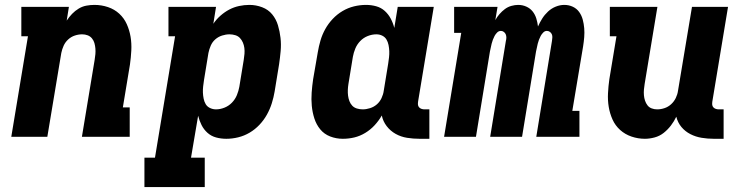

<svg xmlns="http://www.w3.org/2000/svg" viewBox="-20 -558 3040 783"><path d="M26 0 94 -410H67V-530H261L252 -474Q262 -489 274 -501.5Q286 -514 301 -523Q316 -532 332.5 -535Q349 -538 365 -538Q394 -538 420.5 -529Q447 -520 466.5 -502Q486 -484 497 -459.5Q508 -435 512.5 -408Q517 -381 515.5 -352Q514 -323 510 -295L481 -120H509V0H314L366 -314Q368 -326 369 -337.5Q370 -349 369 -360.5Q368 -372 365 -382.5Q362 -393 355 -401.5Q348 -410 337.5 -414Q327 -418 315 -418Q300 -418 285 -413Q270 -408 258 -397Q246 -386 239.5 -371.5Q233 -357 230 -342L173 0Z M569 205V85H612L694 -410H667V-530H861L850 -461Q862 -479 879 -494Q896 -509 915 -519Q934 -529 955 -533.5Q976 -538 997 -538Q1024 -538 1049 -528.5Q1074 -519 1090 -499.5Q1106 -480 1113.5 -455Q1121 -430 1124 -403.5Q1127 -377 1124.5 -349.5Q1122 -322 1118 -295L1100 -185Q1096 -161 1088.5 -137Q1081 -113 1068.5 -90.5Q1056 -68 1038 -49Q1020 -30 998 -17Q976 -4 951.5 2Q927 8 903 8Q881 8 861 2.5Q841 -3 826 -16.5Q811 -30 802 -48Q793 -66 788 -86L759 85H815V205ZM861 -112Q878 -112 895.5 -119Q913 -126 926 -139.5Q939 -153 946 -170Q953 -187 956 -204L974 -314Q976 -326 977 -338.5Q978 -351 976.5 -362.5Q975 -374 970.5 -384.5Q966 -395 958.5 -403Q951 -411 939.5 -414.5Q928 -418 916 -418Q901 -418 885.5 -413Q870 -408 858 -397.5Q846 -387 839.5 -372Q833 -357 830 -342L812 -232Q810 -219 808.5 -206Q807 -193 807.5 -180.5Q808 -168 810.5 -155.5Q813 -143 819 -133Q825 -123 836.5 -117.5Q848 -112 861 -112Z M1378 8Q1351 8 1326.5 -1.5Q1302 -11 1286 -30.5Q1270 -50 1262 -75Q1254 -100 1251.5 -126.5Q1249 -153 1251 -180.5Q1253 -208 1257 -235L1276 -345Q1280 -369 1287 -393Q1294 -417 1306.5 -439.5Q1319 -462 1337 -481Q1355 -500 1377 -513Q1399 -526 1423.5 -532Q1448 -538 1473 -538Q1494 -538 1514 -532.5Q1534 -527 1549 -513.5Q1564 -500 1573.5 -482Q1583 -464 1588 -444L1602 -530H1749L1685 -144Q1684 -137 1684.5 -131Q1685 -125 1689 -120.5Q1693 -116 1699 -114Q1705 -112 1711 -112H1731V8H1691Q1665 8 1640 4Q1615 0 1593.5 -12Q1572 -24 1557 -43.5Q1542 -63 1537 -87Q1525 -66 1508 -47.5Q1491 -29 1469.5 -16Q1448 -3 1425 2.5Q1402 8 1378 8ZM1459 -112Q1474 -112 1489.5 -117Q1505 -122 1517 -132.5Q1529 -143 1536 -158Q1543 -173 1545 -188L1563 -298Q1565 -311 1566.5 -324Q1568 -337 1567.5 -349.5Q1567 -362 1564.5 -374.5Q1562 -387 1556 -397Q1550 -407 1539 -412.5Q1528 -418 1515 -418Q1497 -418 1479.5 -411Q1462 -404 1449 -390.5Q1436 -377 1429 -360Q1422 -343 1419 -326L1401 -216Q1399 -204 1398.5 -191.5Q1398 -179 1399.5 -167.5Q1401 -156 1405 -145.5Q1409 -135 1416.5 -127Q1424 -119 1435.5 -115.5Q1447 -112 1459 -112Z M1791 0 1861 -424H1832V-530H2009L2000 -476Q2007 -489 2017 -500.5Q2027 -512 2039 -521Q2051 -530 2065.5 -534Q2080 -538 2093 -538Q2111 -538 2126.5 -531Q2142 -524 2152 -511.5Q2162 -499 2167 -483Q2172 -467 2174 -450Q2181 -466 2191 -482Q2201 -498 2215 -511Q2229 -524 2246.5 -531Q2264 -538 2281 -538Q2300 -538 2316 -530.5Q2332 -523 2342 -509Q2352 -495 2356.5 -478Q2361 -461 2362.5 -443Q2364 -425 2362.5 -406.5Q2361 -388 2358 -369L2314 -106H2343V0H2167L2231 -391Q2232 -398 2232.5 -405Q2233 -412 2230.5 -418Q2228 -424 2222.5 -428Q2217 -432 2210 -432Q2202 -432 2195.5 -425.5Q2189 -419 2185 -411.5Q2181 -404 2178 -396Q2175 -388 2173 -380Q2171 -372 2169.5 -364Q2168 -356 2166 -348L2109 0H1979L2043 -391Q2045 -398 2045 -405Q2045 -412 2042.5 -418Q2040 -424 2034.5 -428Q2029 -432 2023 -432Q2014 -432 2007.5 -425.5Q2001 -419 1997 -411.5Q1993 -404 1990 -396Q1987 -388 1985 -380Q1983 -372 1981.5 -364Q1980 -356 1978 -348L1921 0Z M2610 8Q2582 8 2555.5 -1Q2529 -10 2509 -28Q2489 -46 2478 -70.5Q2467 -95 2462.5 -122Q2458 -149 2459.5 -178Q2461 -207 2465 -235L2494 -410H2467V-530H2661L2609 -216Q2607 -204 2606 -192.5Q2605 -181 2606 -169.5Q2607 -158 2610.5 -147.5Q2614 -137 2620.5 -128.5Q2627 -120 2637.5 -116Q2648 -112 2660 -112Q2675 -112 2690 -117Q2705 -122 2717 -133Q2729 -144 2736 -158.5Q2743 -173 2745 -188L2802 -530H2949L2885 -144Q2884 -137 2884.5 -131Q2885 -125 2889 -120.5Q2893 -116 2899 -114Q2905 -112 2911 -112H2931V8H2891Q2866 8 2841.5 4Q2817 0 2795.5 -11Q2774 -22 2759 -40Q2744 -58 2738 -82Q2729 -63 2716 -46Q2703 -29 2686.5 -16Q2670 -3 2649.5 2.5Q2629 8 2610 8Z"/></svg>

Font: Iosevka Slab Heavy Extended
Style: Italic
Weight: 900
Width: 7
Italic angle: -9°
Monospace: yes
Designer: Belleve Invis
Foundry: Belleve Invis
Version: Version 11.1.0; ttfautohint (v1.8.3)